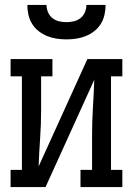

<svg xmlns="http://www.w3.org/2000/svg" viewBox="-20 -760 540 780"><path d="M23 0V-70H69V-450H23V-520H193V-450H147V-312Q147 -255 143 -198Q139 -141 137 -84L335 -520H477V-450H431V-70H477V0H307V-70H354V-208Q354 -265 357.5 -322Q361 -379 363 -436L165 0ZM250 -600Q230 -600 210 -603Q190 -606 171.5 -613.5Q153 -621 137 -633.5Q121 -646 110.5 -663Q100 -680 95.5 -700Q91 -720 91 -740H169Q169 -725 175 -710.5Q181 -696 193 -686.5Q205 -677 220 -673.5Q235 -670 250 -670Q265 -670 280 -673.5Q295 -677 307 -686.5Q319 -696 325 -710.5Q331 -725 331 -740H409Q409 -720 404.5 -700Q400 -680 389.5 -663Q379 -646 363 -633.5Q347 -621 328.5 -613.5Q310 -606 290 -603Q270 -600 250 -600Z"/></svg>

Font: Iosevka Slab
Style: Regular
Weight: 400
Monospace: yes
Designer: Belleve Invis
Foundry: Belleve Invis
Version: Version 11.2.4; ttfautohint (v1.8.3)